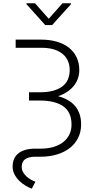

<svg xmlns="http://www.w3.org/2000/svg" viewBox="-20 -953 555 1173"><path d="M232.4 -710.9Q284.2 -710.9 326.9 -698.5Q369.6 -686 400.1 -662.4Q430.7 -638.7 447.5 -603.8Q464.4 -568.8 464.4 -523.9Q464.4 -497.6 455.8 -473.1Q447.3 -448.7 430.7 -428.2Q414.1 -407.7 389.9 -391.6Q365.7 -375.5 335 -365.2Q404.8 -346.7 440.2 -303.5Q475.6 -260.3 475.6 -193.4Q475.6 -146 456.5 -109.1Q437.5 -72.3 404.3 -47.1Q371.1 -22 326.2 -8.8Q281.2 4.4 229.5 4.4H196.8Q173.8 4.4 157.7 8.8Q141.6 13.2 131.6 21.2Q121.6 29.3 117.2 40.8Q112.8 52.2 112.8 66.9Q112.8 84.5 121.3 99.4Q129.9 114.3 142.6 125.7Q155.3 137.2 169.9 145Q184.6 152.8 196.3 157.2L174.3 199.7Q155.3 192.9 134.8 180.4Q114.3 168 96.9 150.9Q79.6 133.8 68.4 112.1Q57.1 90.3 57.1 64.9Q57.1 12.7 92.3 -16.1Q127.4 -44.9 198.2 -44.9H229.5Q272.5 -44.9 307.1 -55.4Q341.8 -65.9 366.2 -85Q390.6 -104 403.8 -131.1Q417 -158.2 417 -191.4Q417 -268.1 366.7 -303.5Q316.4 -338.9 221.7 -338.9H157.2V-389.2H221.7Q270.5 -389.2 305.4 -398.9Q340.3 -408.7 362.8 -426.5Q385.3 -444.3 395.5 -469.5Q405.8 -494.6 405.8 -525.9Q405.8 -554.7 395.5 -579.3Q385.3 -604 364 -622.3Q342.8 -640.6 310.1 -650.9Q277.3 -661.1 232.4 -661.1H75.7V-710.9ZM277.8 -838.4 361.8 -933.1H413.6V-927.2L298.3 -799.8H256.3L141.6 -927.7V-933.1H193.8Z"/></svg>

Font: Melbourne
Style: Light
Weight: 300
Designer: Google
Version: Version 2.000980; 2014